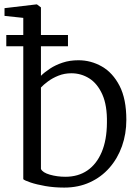

<svg xmlns="http://www.w3.org/2000/svg" viewBox="-26 -839 626 870"><path d="M-5.5 -767V-802L138 -819H141.5L159.5 -805.5V-495.5Q176 -512 200.8 -528.2Q225.5 -544.5 257.8 -555.2Q290 -566 329.5 -566Q386 -566 435.5 -537.8Q485 -509.5 515.8 -450Q546.5 -390.5 546.5 -296Q546.5 -232.5 526.8 -176.8Q507 -121 470 -78.8Q433 -36.5 381 -12.8Q329 11 265 11Q219 11 179.2 4Q139.5 -3 112.8 -12Q86 -21 79.5 -27V-758ZM297.5 -507Q266 -507 239 -496.2Q212 -485.5 191.5 -470.2Q171 -455 159.5 -442.5V-73.5Q167 -57 200 -47.5Q233 -38 270.5 -38Q328 -38 369.8 -66.5Q411.5 -95 434.8 -149.8Q458 -204.5 458.5 -282.5Q460 -361 437.8 -410.8Q415.5 -460.5 378.5 -483.8Q341.5 -507 297.5 -507ZM2.5 -680.5H282V-629.5H2.5Z"/></svg>

Font: Merriweather 28pt Light
Style: Regular
Weight: 300
Version: Version 2.100